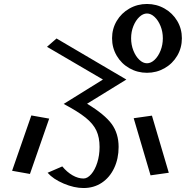

<svg xmlns="http://www.w3.org/2000/svg" viewBox="-20 -920 937 968"><path d="M759.5 -618.5Q741 -601 721 -601Q701 -601 682.5 -618.5Q664 -636 652.5 -665Q641 -694 641 -727Q641 -760 652.5 -788.5Q664 -817 682.5 -834.5Q701 -852 721 -852Q741 -852 759.5 -834.5Q778 -817 789.5 -788.5Q801 -760 801 -727Q801 -694 789.5 -665Q778 -636 759.5 -618.5ZM632.5 -576Q673 -553 721 -553Q769 -553 809.5 -576Q850 -599 873.5 -639Q897 -679 897 -727Q897 -775 873.5 -814.5Q850 -854 809.5 -877Q769 -900 721 -900Q673 -900 632.5 -877Q592 -854 568.5 -814.5Q545 -775 545 -727Q545 -679 568.5 -639Q592 -599 632.5 -576ZM746 -337 654 -324 739 -36 831 -49ZM228 -322 138 -338 41 -59 131 -43ZM294 -81 220 -49Q248 -17 301 5.5Q354 28 401 28Q453 28 493 1.5Q533 -25 555.5 -72.5Q578 -120 578 -179Q578 -247 543 -295Q508 -343 419 -397L617 -519L265 -726L217 -684L499 -519L301 -396Q373 -358 411.5 -327Q450 -296 466 -261.5Q482 -227 482 -179Q482 -137 470.5 -100.5Q459 -64 440 -42Q421 -20 401 -20Q374 -20 346 -36Q318 -52 294 -81Z"/></svg>

Font: LXGW Marker Gothic
Style: Regular
Weight: 400
Version: Version 1.001